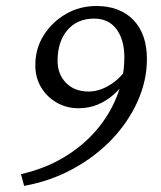

<svg xmlns="http://www.w3.org/2000/svg" viewBox="-20 -602 538 640"><path d="M401.4 -337.9Q384.8 -309.6 359.9 -287.6Q335 -265.6 305.7 -253.4Q276.4 -241.2 241.2 -241.2Q201.2 -241.2 168.5 -260.3Q135.7 -279.3 116.7 -311.5Q97.7 -343.8 97.7 -384.8Q97.7 -440.4 126 -484.9Q154.3 -529.3 200.2 -555.7Q246.1 -582 300.8 -582Q379.9 -582 424.8 -535.2Q469.7 -488.3 469.7 -405.3Q469.7 -333 438.5 -263.7Q407.2 -194.3 352.1 -136.7Q296.9 -79.1 222.2 -38.6Q147.5 2 60.5 17.6L49.8 -21.5Q127.9 -39.1 191.4 -76.7Q254.9 -114.3 300.3 -167Q345.7 -219.7 370.1 -282.2Q394.5 -344.7 394.5 -411.1Q394.5 -469.7 368.2 -504.9Q341.8 -540 293.9 -540Q237.3 -540 204.6 -501.5Q171.9 -462.9 171.9 -399.4Q171.9 -354.5 200.2 -325.7Q228.5 -296.9 275.4 -296.9Q308.6 -296.9 342.3 -316.4Q376 -335.9 400.4 -370.1Z"/></svg>

Font: Crimson Pro ExtraLight Light
Style: Italic
Weight: 300
Italic angle: -12°
Version: Version 1.002